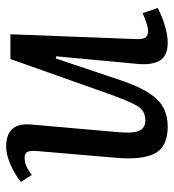

<svg xmlns="http://www.w3.org/2000/svg" viewBox="10 -572 575 636"><g transform="rotate(90 298.0 -253.5)"><path d="M582 -35Q571 -25 551 -13.5Q531 -2 508.5 6Q486 14 465 14Q384 14 392 -69L417 -354Q422 -407 412.5 -427Q403 -447 378 -447Q345 -447 329 -418Q313 -389 292 -330L175 0H93L109 -416Q110 -438 104 -447Q98 -456 82 -456Q65 -456 23 -438L6 -488Q17 -494 36.5 -502Q56 -510 78.5 -515.5Q101 -521 121 -521Q164 -521 180 -495Q196 -469 191 -419L166 -152L173 -150L246 -367Q273 -447 307 -484Q341 -521 399 -521Q466 -521 488 -478Q510 -435 502 -348L480 -90Q478 -66 482.5 -56.5Q487 -47 503 -47Q529 -47 559 -71Z"/></g></svg>

Font: Literata 12pt
Style: Italic
Weight: 400
Italic angle: -2°
Designer: Latin by Veronika Burian and Jose Scaglione. Greek by Irene Vlachou. Cyrillic by Vera Evstafieva
Foundry: TypeTogether
Version: Version 3.002